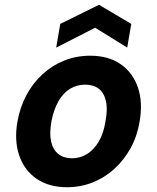

<svg xmlns="http://www.w3.org/2000/svg" viewBox="-20 -771 657 803"><path d="M260 12Q185 12 133.5 -23Q82 -58 60.5 -120.5Q39 -183 53 -263Q64 -324 91 -374Q118 -424 158.5 -461Q199 -498 249.5 -518Q300 -538 357 -538Q433 -538 484 -503Q535 -468 556.5 -406Q578 -344 564 -263Q554 -202 526.5 -152Q499 -102 458.5 -65Q418 -28 367.5 -8Q317 12 260 12ZM281 -109Q315 -109 343.5 -126.5Q372 -144 392.5 -178Q413 -212 421 -263Q431 -314 423 -348.5Q415 -383 393 -400Q371 -417 336 -417Q302 -417 273.5 -400Q245 -383 225 -348.5Q205 -314 195 -263Q186 -212 194 -178Q202 -144 224.5 -126.5Q247 -109 281 -109ZM215 -572 232 -671 394 -751 529 -671 512 -572 378 -655Z"/></svg>

Font: DM Sans 9pt ExtraBold
Style: Italic
Weight: 800
Italic angle: -10°
Version: Version 4.004;gftools[0.9.30]